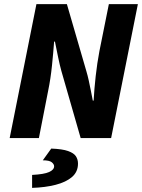

<svg xmlns="http://www.w3.org/2000/svg" viewBox="-20 -671 690 933"><path d="M27 0 157 -651H305L400 -324Q406 -304 411 -281Q416 -258 421 -233Q426 -208 431 -182H435Q438 -238 445 -301Q452 -364 463 -422L509 -651H650L520 0H372L278 -327Q270 -356 262.5 -392.5Q255 -429 247 -469H243Q239 -415 232.5 -351.5Q226 -288 214 -230L169 0ZM136 242V179Q194 176 218.5 165Q243 154 243 137Q243 127 231.5 117.5Q220 108 188 108L229 51Q283 53 311 63Q339 73 349 88.5Q359 104 359 124Q359 164 330 189Q301 214 250.5 227Q200 240 136 242Z"/></svg>

Font: Source Sans 3 ExtraLight ExtraBold
Style: Italic
Weight: 800
Italic angle: -11°
Version: Version 3.052;hotconv 1.1.0;makeotfexe 2.6.0